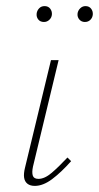

<svg xmlns="http://www.w3.org/2000/svg" viewBox="-20 -605 324 629"><path d="M94 4Q79 4 70 -3Q61 -10 59 -23Q57 -36 62 -56L147 -408H172L88 -59Q84 -40 87.5 -29.5Q91 -19 106 -19Q126 -19 149 -38.5Q172 -58 201 -89L213 -77Q180 -40 150.5 -18Q121 4 94 4ZM124 -533Q112 -533 105.5 -541Q99 -549 100 -560Q101 -570 108 -577.5Q115 -585 126 -585Q138 -585 144.5 -576.5Q151 -568 150 -557Q149 -547 141.5 -540Q134 -533 124 -533ZM258 -533Q247 -533 240 -541Q233 -549 234 -560Q235 -570 242.5 -577.5Q250 -585 260 -585Q272 -585 278.5 -576.5Q285 -568 284 -557Q283 -547 276 -540Q269 -533 258 -533Z"/></svg>

Font: Ysabeau Office Thin
Style: Italic
Weight: 250
Italic angle: -12°
Designer: Christian Thalmann (Catharsis Fonts)
Version: Version 2.001;gftools[0.9.30]; featfreeze: tnum,lnum,ss02